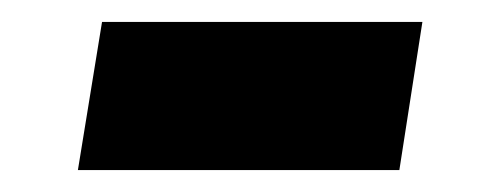

<svg xmlns="http://www.w3.org/2000/svg" viewBox="-20 -357 450 175"><path d="M51 -202 73 -337H365L344 -202Z"/></svg>

Font: Nunito Sans 10pt SemiCondensed Black
Style: Italic
Weight: 900
Width: 4
Italic angle: -9°
Designer: Vernon Adams
Foundry: Vernon Adams
Version: Version 3.101;gftools[0.9.27]